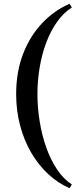

<svg xmlns="http://www.w3.org/2000/svg" viewBox="-20 -820 405 1010"><path d="M346 170Q285 143.5 233.5 95.8Q182 48 144.2 -16.8Q106.5 -81.5 85.8 -159.5Q65 -237.5 65 -325Q65 -441.5 101.2 -535.8Q137.5 -630 201 -697.5Q264.5 -765 346 -800L358 -781Q314 -752.5 280.2 -705Q246.5 -657.5 223.5 -596.5Q200.5 -535.5 188.8 -466.2Q177 -397 177 -325Q177 -253 188.8 -180.8Q200.5 -108.5 223.5 -43.8Q246.5 21 280.2 71.5Q314 122 358 150.5Z"/></svg>

Font: Bodoni Moda SC 9pt Medium
Style: Regular
Weight: 500
Designer: Owen Earl
Foundry: indestructible type
Version: Version 2.005